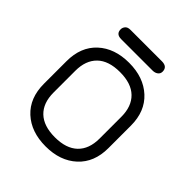

<svg xmlns="http://www.w3.org/2000/svg" viewBox="-210 -895 1037 1037"><g transform="rotate(45 308.5 -376.0)"><path d="M426.8 -760.7Q469.7 -760.7 469.7 -723.6Q469.7 -708 457.5 -698.7Q445.3 -689.5 426.8 -689.5H187.5Q147.5 -689.5 147.5 -725.6Q147.5 -738.3 156.7 -749.5Q166 -760.7 187.5 -760.7ZM62.5 -224.6V-396.5Q62.5 -505.9 129.9 -567.9Q197.3 -629.9 308.1 -629.9Q418.9 -629.9 486.8 -567.4Q554.7 -504.9 554.7 -396.5V-224.6Q554.7 -116.2 486.8 -53.7Q418.9 8.8 308.1 8.8Q197.3 8.8 129.9 -53.2Q62.5 -115.2 62.5 -224.6ZM132.8 -393.6V-227.5Q132.8 -147.5 177.7 -104.5Q222.7 -61.5 308.6 -61.5Q394.5 -61.5 439.5 -104.5Q484.4 -147.5 484.4 -227.5V-393.6Q484.4 -472.7 439.9 -516.1Q395.5 -559.6 308.6 -559.6Q221.7 -559.6 177.2 -516.1Q132.8 -472.7 132.8 -393.6Z"/></g></svg>

Font: Jura
Style: DemiBold
Weight: 600
Version: Version 2.5